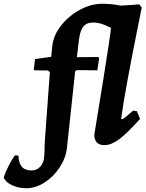

<svg xmlns="http://www.w3.org/2000/svg" viewBox="-166 -762 776 1024"><path d="M564 -169 581 -128Q511 -50 469 -19Q427 12 392 12Q337 12 337 -44Q350 -120 385 -338.5Q420 -557 426 -613Q396 -629 374 -635.5Q352 -642 331 -642Q296 -642 278.5 -620.5Q261 -599 255 -549L244 -457L357 -458L363 -452L353 -387L244 -388L235 -383L191 27Q185 81 152 131Q119 181 71 211.5Q23 242 -25 242Q-68 242 -102.5 225.5Q-137 209 -146 185Q-139 160 -120.5 123.5Q-102 87 -87 67H-68Q-66 109 -49 128Q-32 147 3 147Q31 147 50 125.5Q69 104 70 67Q72 49 72 14L74 -23L100 -377L90 -386L17 -387L14 -392L21 -447L107 -459L113 -517Q119 -574 160 -626Q201 -678 260.5 -710Q320 -742 380 -742Q429 -742 477 -732Q515 -734 542 -736Q569 -738 577 -739L590 -722Q584 -691 562 -582.5Q540 -474 515.5 -342Q491 -210 480 -129L484 -126Q489 -126 502.5 -136.5Q516 -147 544 -172Z"/></svg>

Font: Alegreya ExtraBold
Style: Italic
Weight: 800
Italic angle: -7°
Designer: Juan Pablo del Peral
Foundry: Huerta Tipografica
Version: Version 2.007; ttfautohint (v1.6)